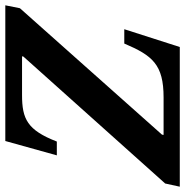

<svg xmlns="http://www.w3.org/2000/svg" viewBox="-15 -690 697 723"><g transform="rotate(-90 333.5 -328.5)"><path d="M518 0 585 -209H531C486 -103 452 -61 328 -61H187L188 -67L664 -602L675 -657H164L110 -463H162C205 -574 247 -594 337 -594H483L482 -589L4 -55L-8 0Z"/></g></svg>

Font: STIX Two Text
Style: Bold Italic
Weight: 700
Italic angle: -12°
Designer: Ross Mills, John Hudson & Paul Hanslow, Tiro Typeworks Ltd; with prior portions MicroPress Inc. and Coen Hoffman, Elsevi
Foundry: Tiro Typeworks Ltd
Version: Version 2.13 b171